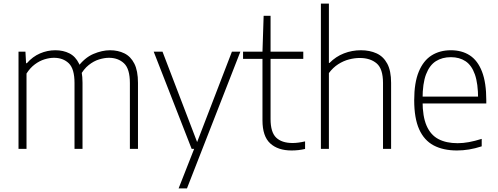

<svg xmlns="http://www.w3.org/2000/svg" viewBox="-20 -828 2769 1068"><path d="M83 0V-540.5H121.5L125 -476.5H129.5Q161.5 -513 202.5 -530.8Q243.5 -548.5 288 -548.5Q332 -548.5 366 -531.2Q400 -514 419.5 -474.2Q439 -434.5 439 -367.5V0H394.5V-366Q394.5 -445 362.8 -475.8Q331 -506.5 280 -506.5Q255.5 -506.5 227.8 -498Q200 -489.5 174 -470.2Q148 -451 127.5 -419V0ZM702.5 0V-366Q702.5 -445 669.8 -475.8Q637 -506.5 586 -506.5Q561 -506.5 531.2 -497.5Q501.5 -488.5 473.5 -466.2Q445.5 -444 424.5 -405L410 -452.5Q450.5 -507 499.2 -527.8Q548 -548.5 592 -548.5Q636.5 -548.5 671.8 -531.2Q707 -514 727.2 -474.2Q747.5 -434.5 747.5 -367V0Z M973.5 220 1060 0 1072.5 -27.5 1270 -540.5H1317L1020 220ZM1046 0 835 -540.5H884L1091 0Z M1602 9Q1526 9 1483 -30.5Q1440 -70 1440 -158.5V-540.5L1446.5 -740H1485V-166Q1485 -92.5 1516.2 -62.5Q1547.5 -32.5 1607.5 -32.5Q1623.5 -32.5 1640.2 -34.8Q1657 -37 1677 -41.5V0.5Q1657.5 5 1639.2 7Q1621 9 1602 9ZM1332 -500.5V-540.5H1667V-500.5Z M1765 0V-808H1809.5V-478H1813Q1848 -513.5 1893 -531Q1938 -548.5 1987.5 -548.5Q2036.5 -548.5 2074.5 -531.2Q2112.5 -514 2134 -474.2Q2155.5 -434.5 2155.5 -367V0H2110.5V-366.5Q2110.5 -445.5 2075 -475.5Q2039.5 -505.5 1981 -505.5Q1952.5 -505.5 1921.5 -497.5Q1890.5 -489.5 1861.2 -470.8Q1832 -452 1809.5 -421.5V0Z M2521.5 9Q2445.5 9 2392.2 -19.2Q2339 -47.5 2311.5 -109Q2284 -170.5 2284 -270.5Q2284 -368 2309.5 -429.5Q2335 -491 2380.8 -519.8Q2426.5 -548.5 2488 -548.5Q2549.5 -548.5 2593.5 -519.8Q2637.5 -491 2661.2 -429.5Q2685 -368 2685 -270V-252.5H2306.5V-290.5H2654L2639.5 -278Q2639.5 -363.5 2621.5 -414.2Q2603.5 -465 2569.5 -487.5Q2535.5 -510 2488 -510Q2440 -510 2404.8 -487.8Q2369.5 -465.5 2350 -414.8Q2330.5 -364 2330.5 -278V-265.5Q2330.5 -180 2353 -128.5Q2375.5 -77 2419 -54.2Q2462.5 -31.5 2525.5 -31.5Q2556 -31.5 2588.5 -37.5Q2621 -43.5 2659.5 -55.5V-14Q2622.5 -2 2588.8 3.5Q2555 9 2521.5 9Z"/></svg>

Font: Encode Sans Condensed Thin ExtraLight
Style: Regular
Weight: 250
Version: Version 3.002